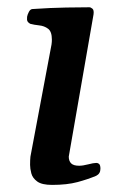

<svg xmlns="http://www.w3.org/2000/svg" viewBox="-20 -507 350 533"><path d="M124.5 6.3Q96.2 6.3 83.3 -3.2Q70.3 -12.7 66.9 -25.9Q63.5 -39.1 63.5 -49.3Q63.5 -63.5 64.5 -72.3L123 -383.3Q123.5 -387.2 123.8 -390.6Q124 -394 124 -397Q124 -419.4 113.5 -427.2Q103 -435.1 88.9 -436.5Q74.7 -438 64 -440.9Q59.1 -443.4 56.6 -447.3Q54.2 -451.2 55.2 -460.4Q56.2 -466.3 60.1 -473.9Q64 -481.4 69.8 -481.9Q121.6 -485.4 163.8 -486.1Q206.1 -486.8 228 -486.8Q231.9 -486.8 236.6 -482.9Q241.2 -479 239.7 -467.3L170.9 -72.3Q170.9 -60.1 177.5 -53.5Q184.1 -46.9 199.7 -46.9Q210 -46.9 224.9 -50.8Q239.7 -54.7 247.1 -54.7Q252 -54.7 255.4 -51.5Q258.8 -48.3 258.8 -38.6Q258.8 -24.9 247.1 -19Q224.1 -9.3 195.1 -1.5Q166 6.3 124.5 6.3Z"/></svg>

Font: Gelasio Medium
Style: Italic
Weight: 500
Italic angle: -8.5°
Designer: Eben Sorkin
Foundry: Eben Sorkin
Version: Version 1.008